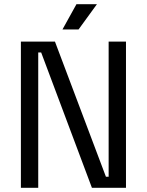

<svg xmlns="http://www.w3.org/2000/svg" viewBox="-20 -899 704 919"><path d="M80 0V-700H243L487 -53H500V-700H583V0H420L177 -648H163V0ZM279 -758 346 -879H444L356 -758Z"/></svg>

Font: Space Grotesk
Style: Regular
Weight: 400
Designer: Florian Karsten
Foundry: Florian Karsten
Version: Version 2.000